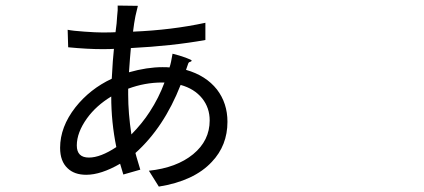

<svg xmlns="http://www.w3.org/2000/svg" viewBox="-20 -654 1540 697"><path d="M556.6 23.4 520.5 -34.2Q621.1 -44.9 681.2 -94.2Q741.2 -143.6 741.2 -216.8Q741.2 -262.7 713.9 -296.9Q685.5 -332 635.7 -345.7Q575.2 -191.4 471.7 -98.6Q472.7 -93.8 475.6 -84Q484.4 -52.7 489.3 -38.1L427.7 -20.5Q423.8 -32.2 416 -59.6Q346.7 -19.5 293 -19.5Q250 -19.5 225.6 -43Q198.2 -68.4 198.2 -117.2Q198.2 -193.4 253.9 -264.6Q306.6 -331.1 385.7 -368.2Q389.6 -442.4 393.6 -476.6Q378.9 -475.6 351.6 -475.6Q297.9 -475.6 227.5 -482.4L225.6 -545.9Q244.1 -542 287.1 -539.1Q329.1 -536.1 351.6 -536.1Q383.8 -536.1 399.4 -537.1Q404.3 -571.3 405.3 -595.7Q408.2 -619.1 407.2 -633.8L480.5 -632.8Q476.6 -618.2 471.7 -595.7Q466.8 -571.3 462.9 -539.1Q603.5 -544.9 725.6 -571.3V-508.8Q606.4 -487.3 455.1 -479.5Q452.1 -449.2 448.2 -391.6Q513.7 -410.2 570.3 -410.2Q587.9 -410.2 595.7 -409.2V-410.2Q600.6 -423.8 606.4 -459Q630.9 -453.1 653.8 -444.8Q676.8 -436.5 675.8 -433.6Q674.8 -430.7 670.9 -429.7Q665 -428.7 663.1 -422.9Q660.2 -415 655.3 -400.4Q727.5 -379.9 767.6 -329.1Q805.7 -279.3 805.7 -211.9Q805.7 -126 749 -66.4Q684.6 2.9 556.6 23.4ZM302.7 -82Q344.7 -82 402.3 -120.1Q383.8 -210 383.8 -303.7Q329.1 -270.5 295.9 -224.6Q258.8 -172.9 258.8 -126Q258.8 -82 302.7 -82ZM457 -166Q497.1 -207 523.4 -248Q556.6 -298.8 577.1 -354.5H568.4Q505.9 -354.5 445.3 -332V-310.5Q445.3 -243.2 457 -166Z"/></svg>

Font: Bpmf GenSeki Gothic R
Style: R
Weight: 400
Foundry: But Ko
Version: Version 1.320